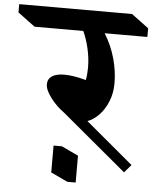

<svg xmlns="http://www.w3.org/2000/svg" viewBox="-170 -835 791 990"><g transform="rotate(5 225.5 -340.5)"><path d="M341 -675Q378 -615 396 -550Q414 -485 414 -422Q414 -371 396.5 -328Q379 -285 351 -256Q323 -227 292 -216L538 -10L503 31L169 -248Q127 -278 97 -318Q67 -358 67 -387Q67 -415 89.5 -429.5Q112 -444 152 -444Q201 -444 265 -426Q271 -456 271 -491Q271 -539 259.5 -589Q248 -639 230 -677H-22L-111 -743V-786H473L562 -720V-675ZM259 105H216L129 64V-75H172L259 -34Z"/></g></svg>

Font: Inknut Antiqua Medium
Style: Regular
Weight: 500
Designer: Claus Eggers Sørensen
Foundry: Claus Eggers Sørensen
Version: Version 1.003; ttfautohint (v1.8.2) -l 8 -r 50 -G 200 -x 14 